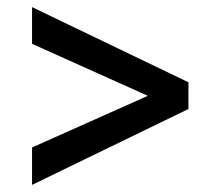

<svg xmlns="http://www.w3.org/2000/svg" viewBox="-20 -564 619 539"><path d="M70 -150 395 -295 70 -441V-544L509 -333V-258L70 -45Z"/></svg>

Font: Simpel Medium
Style: Regular
Weight: 500
Designer: Janko Jovanovic
Version: Version 1.048;PS 001.048;hotconv 1.0.88;makeotf.lib2.5.64775